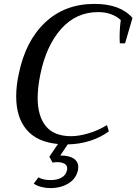

<svg xmlns="http://www.w3.org/2000/svg" viewBox="-20 -730 699 984"><path d="M659 -638 621 -508H594Q593 -516 593 -536Q593 -585 599 -627Q579 -646 549.5 -657Q520 -668 483 -668Q370 -668 293.5 -582Q217 -496 187 -350Q173 -282 173 -228Q173 -135 215 -83.5Q257 -32 345 -32Q383 -32 433 -46.5Q483 -61 528 -89L538 -57Q497 -26 442 -8.5Q387 9 327 10L289 67Q334 67 357.5 82.5Q381 98 381 126Q381 135 380 140Q371 185 331.5 209.5Q292 234 238 234Q215 234 191.5 228Q168 222 153 211L177 179Q202 193 239 193Q272 193 295 180.5Q318 168 324 140Q327 119 312 110Q297 101 273 101Q263 101 249 103L233 73L277 8Q170 -2 116.5 -65Q63 -128 63 -236Q63 -291 76 -350Q110 -519 211 -614.5Q312 -710 464 -710Q597 -710 659 -638Z"/></svg>

Font: Trirong Medium
Style: Italic
Weight: 500
Italic angle: -12°
Designer: Katatrad Team
Foundry: CadsonDemak
Version: Version 1.001